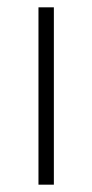

<svg xmlns="http://www.w3.org/2000/svg" viewBox="-20 -504 252 524"><path d="M85 0V-484H127V0Z"/></svg>

Font: wassup Sans
Style: Light
Weight: 200
Version: Version 2.001